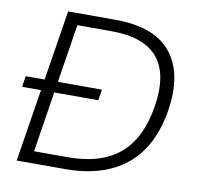

<svg xmlns="http://www.w3.org/2000/svg" viewBox="-79 -787 898 869"><g transform="rotate(10 370.0 -352.5)"><path d="M53 0 165 -705H382Q563 -705 639.5 -609.5Q716 -514 689 -342Q661 -170 555.5 -85Q450 0 277 0ZM123 -55H280Q431 -55 516.5 -127.5Q602 -200 626 -351Q673 -651 374 -651H217ZM19 -333 27 -383H377L369 -333Z"/></g></svg>

Font: Mulish Light
Style: Italic
Weight: 300
Italic angle: -9°
Designer: Vernon Adams
Foundry: Vernon Adams
Version: Version 3.603; ttfautohint (v1.8.3)